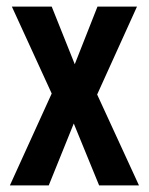

<svg xmlns="http://www.w3.org/2000/svg" viewBox="-20 -563 452 583"><path d="M137 -279 10 0H128L204 -188L281 0H402L275 -276L396 -543H276L207 -368L137 -543H16Z"/></svg>

Font: Noto Sans Arabic UI XCn SmBd
Style: Regular
Weight: 600
Width: 2
Designer: Monotype Design Team, Nadine Chahine and Nizar Qandah
Foundry: Monotype Imaging Inc.
Version: Version 2.010